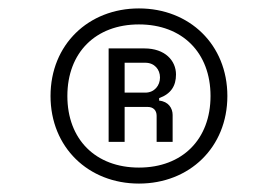

<svg xmlns="http://www.w3.org/2000/svg" viewBox="-20 -734 660 456"><path d="M100 -506C100 -384 190 -298 310 -298C430 -298 520 -384 520 -506C520 -628 430 -714 310 -714C190 -714 100 -628 100 -506ZM140 -506C140 -609 207 -676 310 -676C413 -676 480 -609 480 -506C480 -403 413 -336 310 -336C207 -336 140 -403 140 -506ZM238 -619V-397H276V-480H331C344 -480 352 -472 352 -459V-397H390V-461C390 -477 380 -493 358 -495V-501C386 -511 398 -530 398 -557C398 -590 372 -619 323 -619ZM276 -585H325C347 -585 360 -569 360 -550C360 -531 347 -514 325 -514H276Z"/></svg>

Font: Space Text Light
Style: Regular
Weight: 300
Designer: Florian Karsten (Space Text), Colophon Foundry (Space Mono)
Foundry: Florian Karsten
Version: Version 1.003;PS 001.003;hotconv 1.0.88;makeotf.lib2.5.64775